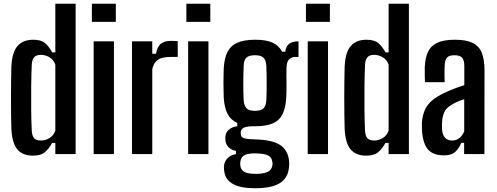

<svg xmlns="http://www.w3.org/2000/svg" viewBox="-20 -820 2644 1022"><path d="M155.5 8.5Q100.5 8.5 72.2 -25Q44 -58.5 40.5 -135.5Q39.5 -168.5 39 -210.8Q38.5 -253 38.5 -298Q38.5 -343 39 -386Q39.5 -429 40.5 -464.5Q44 -542 73.2 -575.2Q102.5 -608.5 157 -608.5Q198 -608.5 219 -591.2Q240 -574 258 -541H274.5V-800H382.5V0H274.5V-59H257.5Q239.5 -26.5 218 -9Q196.5 8.5 155.5 8.5ZM197.5 -72Q222 -72 243.5 -85.2Q265 -98.5 274.5 -124V-476Q265 -502 243.5 -515Q222 -528 197.5 -528Q173 -528 161.5 -515Q150 -502 149 -473.5Q146.5 -417.5 146 -356Q145.5 -294.5 146 -235.2Q146.5 -176 149 -126.5Q150 -98 161.2 -85Q172.5 -72 197.5 -72Z M469 -703.5V-800H596.5V-703.5ZM478.5 0V-600H586.5V0Z M682.5 0V-600H790.5V-534H810.5Q817 -572.5 836.8 -587.5Q856.5 -602.5 889 -602.5Q899.5 -602.5 909.8 -602Q920 -601.5 926 -601V-517H890Q840.5 -517 818.8 -500.5Q797 -484 790.5 -451.5V0Z M972 -703.5V-800H1099.5V-703.5ZM981.5 0V-600H1089.5V0Z M1339 182Q1262 182 1221.2 160Q1180.5 138 1174 94Q1173 88.5 1172.2 80.5Q1171.5 72.5 1172 64.5Q1174.5 39 1191.8 21.5Q1209 4 1236 0.5V-16.5Q1211.5 -22 1197.2 -35.8Q1183 -49.5 1180 -71.5Q1179.5 -77.5 1179.5 -83.2Q1179.5 -89 1180 -96Q1182.5 -117.5 1200 -131.2Q1217.5 -145 1243 -148.5V-165.5Q1208 -181.5 1191.2 -214Q1174.5 -246.5 1171 -299Q1170.5 -323.5 1170 -342.5Q1169.5 -361.5 1169.5 -378.8Q1169.5 -396 1170 -415Q1170.5 -434 1171 -457Q1174 -510 1190.8 -543.2Q1207.5 -576.5 1243.2 -592.5Q1279 -608.5 1338.5 -608.5Q1396.5 -608.5 1430.2 -593.2Q1464 -578 1481.5 -545H1498.5Q1502 -573.5 1519 -586.8Q1536 -600 1569 -600V-517H1553Q1530.5 -517 1518 -503.2Q1505.5 -489.5 1505 -457.5L1504.5 -415.5Q1505 -400 1505 -386.5Q1505 -373 1505 -359.8Q1505 -346.5 1504.8 -332Q1504.5 -317.5 1503.5 -299Q1500.5 -244.5 1483.2 -211Q1466 -177.5 1431 -162.8Q1396 -148 1337.5 -148Q1295 -148.5 1278.2 -140.5Q1261.5 -132.5 1261.5 -114.5V-110Q1261.5 -98.5 1266.8 -91.8Q1272 -85 1288.2 -82Q1304.5 -79 1338 -78Q1426 -76 1468.5 -49.8Q1511 -23.5 1518.5 33Q1519.5 41.5 1519.5 50.5Q1519.5 59.5 1518.5 70.5Q1514.5 110.5 1493 135Q1471.5 159.5 1433 170.8Q1394.5 182 1339 182ZM1341.5 105.5Q1367.5 105.5 1386.2 101.2Q1405 97 1415.8 87.5Q1426.5 78 1429 63Q1431 56 1430.8 49.8Q1430.5 43.5 1428.5 37Q1425.5 21 1414.8 12.5Q1404 4 1385.8 0.5Q1367.5 -3 1342 -3.5Q1303 -4.5 1283.5 4.8Q1264 14 1260 37Q1258.5 43.5 1258.5 50.2Q1258.5 57 1259.5 63Q1262 79 1271.8 88.2Q1281.5 97.5 1299 101.5Q1316.5 105.5 1341.5 105.5ZM1337.5 -230Q1371 -230 1383.2 -243.8Q1395.5 -257.5 1397.5 -285Q1398.5 -303.5 1399 -327.2Q1399.5 -351 1399.5 -376.5Q1399.5 -402 1399 -426.5Q1398.5 -451 1397.5 -470.5Q1395.5 -500 1382.5 -513Q1369.5 -526 1337.5 -526Q1305 -526 1291.5 -513Q1278 -500 1277 -469.5Q1276 -443 1275.5 -418Q1275 -393 1275 -370Q1275 -347 1275.5 -326.2Q1276 -305.5 1277 -287Q1278.5 -260 1290.8 -245Q1303 -230 1337.5 -230Z M1608.5 -703.5V-800H1736V-703.5ZM1618 0V-600H1726V0Z M1929.5 8.5Q1874.5 8.5 1846.2 -25Q1818 -58.5 1814.5 -135.5Q1813.5 -168.5 1813 -210.8Q1812.5 -253 1812.5 -298Q1812.5 -343 1813 -386Q1813.5 -429 1814.5 -464.5Q1818 -542 1847.2 -575.2Q1876.5 -608.5 1931 -608.5Q1972 -608.5 1993 -591.2Q2014 -574 2032 -541H2048.5V-800H2156.5V0H2048.5V-59H2031.5Q2013.5 -26.5 1992 -9Q1970.5 8.5 1929.5 8.5ZM1971.5 -72Q1996 -72 2017.5 -85.2Q2039 -98.5 2048.5 -124V-476Q2039 -502 2017.5 -515Q1996 -528 1971.5 -528Q1947 -528 1935.5 -515Q1924 -502 1923 -473.5Q1920.5 -417.5 1920 -356Q1919.5 -294.5 1920 -235.2Q1920.5 -176 1923 -126.5Q1924 -98 1935.2 -85Q1946.5 -72 1971.5 -72Z M2344 7Q2286.5 7 2259.2 -23.2Q2232 -53.5 2226.5 -121.5Q2226 -132.5 2225.8 -145.5Q2225.5 -158.5 2226 -169Q2229 -207 2241.8 -235.5Q2254.5 -264 2281.5 -286.5Q2308.5 -309 2354 -329.5Q2378 -340.5 2402.2 -349.8Q2426.5 -359 2451.5 -367V-469.5Q2451.5 -498 2440.5 -512Q2429.5 -526 2398.5 -526Q2372 -526 2360.2 -514.2Q2348.5 -502.5 2347 -473Q2346.5 -463.5 2346.2 -446.5Q2346 -429.5 2346.2 -411.8Q2346.5 -394 2347 -382.5H2242Q2241.5 -395 2241 -419Q2240.5 -443 2241 -461.5Q2243 -513 2259 -545.5Q2275 -578 2309.5 -593.2Q2344 -608.5 2401.5 -608.5Q2461.5 -608.5 2495.8 -591.8Q2530 -575 2544.5 -539Q2559 -503 2559 -445L2558.5 0H2450.5V-59.5H2435.5Q2421 -26 2400.8 -9.5Q2380.5 7 2344 7ZM2386.5 -72Q2409 -72 2425.2 -85Q2441.5 -98 2451 -121V-292Q2433.5 -286.5 2416 -279.2Q2398.5 -272 2380.5 -260Q2353 -243.5 2343.8 -220.8Q2334.5 -198 2333 -169Q2332.5 -159.5 2332.5 -149.5Q2332.5 -139.5 2333 -129.5Q2335.5 -101.5 2349.2 -86.8Q2363 -72 2386.5 -72Z"/></svg>

Font: Big Shoulders Display Thin
Style: Bold
Weight: 700
Version: Version 2.002